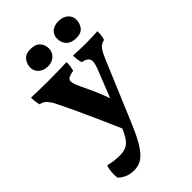

<svg xmlns="http://www.w3.org/2000/svg" viewBox="-267 -753 1095 1095"><g transform="rotate(-45 280.5 -205.0)"><path d="M392 -298Q415 -353 405.5 -373Q396 -393 360 -399Q356 -412 353.5 -428Q351 -444 351 -461Q374 -460 400 -459Q426 -458 451 -458Q477 -458 501.5 -459Q526 -460 548 -461Q548 -447 546.5 -430Q545 -413 539 -399Q522 -395 510.5 -386.5Q499 -378 489 -361Q479 -344 466 -313L319 37Q291 105 267.5 147Q244 189 222.5 211Q201 233 179.5 241Q158 249 134 249Q102 249 76.5 237Q51 225 38 210Q35 192 37 165Q39 138 46 119Q63 124 86.5 127.5Q110 131 137 131Q169 131 191.5 120Q214 109 231 81Q241 66 266.5 11Q292 -44 323 -124ZM260 41Q236 -16 207.5 -79Q179 -142 152 -201.5Q125 -261 102 -307Q85 -345 72 -363Q59 -381 47 -389Q35 -397 20 -399Q16 -411 14 -428Q12 -445 12 -461Q41 -460 76.5 -459Q112 -458 146 -458Q182 -458 225 -459Q268 -460 299 -461Q299 -444 296.5 -427Q294 -410 290 -399Q244 -392 238.5 -374Q233 -356 257 -307Q271 -279 287 -243Q303 -207 317.5 -170Q332 -133 344 -97ZM436 -518Q396 -518 375.5 -539Q355 -560 355 -593Q355 -624 376 -641.5Q397 -659 432 -659Q466 -659 488 -640Q510 -621 510 -593Q510 -564 493 -541Q476 -518 436 -518ZM208 -518Q173 -518 151.5 -537.5Q130 -557 130 -585Q130 -613 148 -636Q166 -659 205 -659Q246 -659 264.5 -638Q283 -617 283 -587Q283 -558 261.5 -538Q240 -518 208 -518Z"/></g></svg>

Font: Vollkorn
Style: Bold
Weight: 700
Designer: Friedrich Althausen
Foundry: Friedrich Althausen
Version: Version 5.000